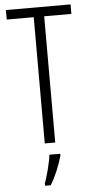

<svg xmlns="http://www.w3.org/2000/svg" viewBox="-62 -843 482 1006"><g transform="rotate(-5 179.5 -339.5)"><path d="M206 -93V-757H349V-807H9V-757H151V-93ZM227 -22V-32H170C166 8 146 81 133 117V128H163C190 85 214 25 227 -22Z"/></g></svg>

Font: Noto Sans Kannada UI ExtraCondensed Light
Style: Regular
Weight: 300
Width: 2
Designer: Jelle Bosma - Monotype Design Team
Foundry: Monotype Imaging Inc.
Version: Version 2.005